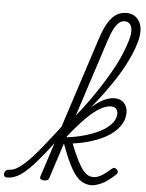

<svg xmlns="http://www.w3.org/2000/svg" viewBox="-233 -1091 882 1163"><g transform="rotate(5 207.5 -510.0)"><path d="M-145 17Q-158 17 -163 9.5Q-168 2 -166 -7Q-164 -16 -156.5 -23.5Q-149 -31 -136 -31Q-114 -31 -87.5 -47Q-61 -63 -25.5 -98Q10 -133 57 -191.5Q104 -250 169 -335Q178 -348 184.5 -343Q191 -338 191 -324Q191 -310 183 -297Q119 -208 70.5 -148Q22 -88 -15.5 -51Q-53 -14 -84 1.5Q-115 17 -145 17ZM80 15Q68 15 59.5 10Q51 5 55 -7L335 -869Q355 -930 377.5 -967.5Q400 -1005 427.5 -1022Q455 -1039 489 -1039Q517 -1039 538 -1026Q559 -1013 570.5 -990Q582 -967 582 -935Q582 -905 572 -868.5Q562 -832 543.5 -789Q525 -746 498.5 -699Q472 -652 437.5 -602Q403 -552 363.5 -500.5Q324 -449 278.5 -397.5Q233 -346 183 -295L185 -333Q227 -380 264.5 -428.5Q302 -477 336 -526.5Q370 -576 399.5 -624Q429 -672 452.5 -716.5Q476 -761 492 -801.5Q508 -842 517.5 -874.5Q527 -907 527 -932Q527 -950 521.5 -962.5Q516 -975 506 -981.5Q496 -988 482 -988Q464 -988 448 -975Q432 -962 417 -933Q402 -904 387 -857L110 -4Q107 6 100.5 10.5Q94 15 80 15ZM369 19Q344 19 321.5 10Q299 1 277 -23Q255 -47 231 -95Q207 -143 178 -222L170 -221L182 -256Q247 -263 302 -279Q357 -295 398.5 -317Q440 -339 463 -367.5Q486 -396 486 -426Q486 -445 475.5 -456Q465 -467 446 -467Q415 -467 377.5 -445.5Q340 -424 292.5 -376Q245 -328 185 -252L191 -294Q236 -357 281.5 -408Q327 -459 373 -488.5Q419 -518 462 -518Q499 -518 520 -495Q541 -472 541 -437Q541 -404 526 -375Q511 -346 483.5 -321Q456 -296 418 -277Q380 -258 332.5 -244Q285 -230 232 -223Q258 -158 277.5 -120Q297 -82 313.5 -63Q330 -44 344.5 -37.5Q359 -31 373 -31Q397 -31 422 -45.5Q447 -60 482 -91Q491 -99 498.5 -97.5Q506 -96 513 -89Q519 -83 519.5 -75Q520 -67 513 -60Q462 -12 425.5 3.5Q389 19 369 19Z"/></g></svg>

Font: Playwrite CO ExtraLight
Style: Regular
Weight: 250
Version: Version 1.002